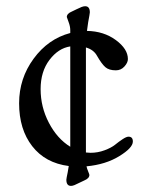

<svg xmlns="http://www.w3.org/2000/svg" viewBox="-20 -528 496 623"><path d="M253.4 57.6Q247.6 60.1 238 64.9Q228.5 69.8 221.9 72.5Q215.3 75.2 210.4 75.2Q195.3 75.2 195.3 55.2Q195.3 52.7 196.5 46.9Q197.8 41 199.7 31Q201.7 21 203.1 10.7Q127 1 84.5 -53.7Q42 -108.4 42 -192.9Q42 -273.4 89.1 -337.6Q136.2 -401.9 208 -420.9V-430.2Q208 -442.4 202.4 -457Q196.8 -471.7 196.8 -472.7Q196.8 -483.9 213.4 -490.7Q218.8 -493.2 228.5 -498Q238.3 -502.9 244.9 -505.4Q251.5 -507.8 256.3 -507.8Q271.5 -507.8 271.5 -487.8Q271.5 -484.9 270 -477.3Q268.6 -469.7 266.1 -455.8Q263.7 -441.9 262.2 -427.7Q316.9 -426.8 356 -397.9Q395 -369.1 395 -336.4Q395 -324.7 383.8 -312.3Q372.6 -299.8 356 -299.8Q333.5 -299.8 321.8 -310.1Q310.1 -320.3 294.9 -346.7Q284.2 -366.7 258.8 -374V-367.2V-33.2Q268.6 -32.2 273.9 -32.2Q297.4 -32.2 319.1 -40.3Q340.8 -48.3 353.3 -58.3Q365.7 -68.4 377.9 -76.4Q390.1 -84.5 397 -84.5Q411.1 -84.5 411.1 -68.8Q411.1 -48.3 366.9 -21.2Q322.8 5.9 260.7 11.7Q262.2 19 266.1 28.3Q270 37.6 270 39.6Q270 50.8 253.4 57.6ZM111.8 -238.8Q111.8 -180.7 138.7 -129.4Q165.5 -78.1 208 -51.8V-65.9V-377.4Q169.4 -371.6 140.6 -333.7Q111.8 -295.9 111.8 -238.8Z"/></svg>

Font: Cooper*
Style: Regular
Weight: 400
Designer: Owen Earl
Foundry: indestructible type*
Version: Version 0.001